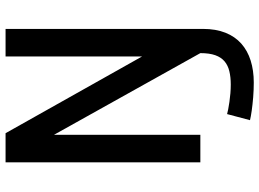

<svg xmlns="http://www.w3.org/2000/svg" viewBox="-141 -599 932 690"><g transform="rotate(-90 325.0 -254.0)"><path d="M373.3 192Q347.3 192 320.8 189.9Q294.2 187.7 272.2 184.6Q250.1 181.4 238.1 178.4L260 96.1Q266 97.9 277.5 100.1Q289.1 102.4 303.9 104.5Q318.7 106.7 334.8 108Q350.8 109.3 366.3 109.3Q393.1 109.3 414 104.2Q435 99.2 449.5 87Q464 74.8 471.6 53.6Q479.1 32.4 479.1 0L185.6 -525.9V0H86.6V-700H191.3L467.1 -209.4V-700H566.1V9.6Q566.1 55.7 552.4 90.1Q538.7 124.5 513.3 147.1Q487.9 169.6 452.4 180.8Q416.8 192 373.3 192Z"/></g></svg>

Font: Trispace Thin
Style: Regular
Weight: 100
Designer: Tyler Finck
Foundry: Etcetera Type Company
Version: Version 1.210